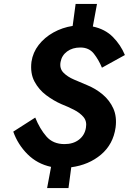

<svg xmlns="http://www.w3.org/2000/svg" viewBox="-20 -838 651 970"><path d="M495 -496 611 -560Q590 -611 550.5 -651Q511 -691 449 -704L470 -818H362L347 -707Q295 -699 250 -674Q205 -649 175.5 -611Q146 -573 139 -526Q132 -468 154 -426.5Q176 -385 213.5 -357Q251 -329 290 -312Q323 -299 353.5 -283.5Q384 -268 402 -246.5Q420 -225 414 -192Q408 -155 379 -132.5Q350 -110 306 -110Q248 -110 214.5 -148.5Q181 -187 158 -244L47 -173Q70 -108 119 -59Q168 -10 238 5L218 112H326L340 7Q429 -5 490.5 -57Q552 -109 564 -194Q571 -249 552.5 -290Q534 -331 499 -360.5Q464 -390 420 -408L354 -436Q321 -450 300.5 -471Q280 -492 286 -525Q292 -558 319 -578Q346 -598 386 -598Q430 -598 454.5 -566.5Q479 -535 495 -496Z"/></svg>

Font: Jost* 600 Semi Italic
Style: Italic
Weight: 600
Italic angle: -10°
Version: Version 3.200; ttfautohint (v0.97) -l 8 -r 50 -G 200 -x 14 -